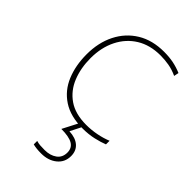

<svg xmlns="http://www.w3.org/2000/svg" viewBox="-234 -619 940 940"><g transform="rotate(45 236.0 -149.0)"><path d="M302 10Q218 10 164 -25.5Q110 -61 84.5 -122.5Q59 -184 59 -261Q59 -342 90.5 -404.5Q122 -467 180 -502.5Q238 -538 319 -538Q355 -538 384.5 -532Q414 -526 442 -514L437 -489Q407 -503 377.5 -508Q348 -513 319 -513Q247 -513 195 -481Q143 -449 114.5 -392Q86 -335 86 -261Q86 -193 108.5 -137Q131 -81 178.5 -48Q226 -15 302 -15Q338 -15 373.5 -22Q409 -29 438 -41V-16Q413 -6 378 2Q343 10 302 10ZM358 145Q358 188 326 214Q294 240 245 240Q211 240 188 234V210Q201 214 213.5 215Q226 216 245 216Q283 216 308 198Q333 180 333 146Q333 114 308 99.5Q283 85 230 85L274 0H299L266 65Q310 67 334 88Q358 109 358 145Z"/></g></svg>

Font: Noto Sans Tamil Thin
Style: Regular
Weight: 100
Designer: Jelle Bosma - Monotype Design Team
Foundry: Monotype Imaging Inc.
Version: Version 2.004; ttfautohint (v1.8.4.7-5d5b)